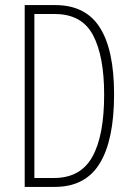

<svg xmlns="http://www.w3.org/2000/svg" viewBox="-20 -785 521 754"><path d="M428 -415Q428 -235 371.5 -143Q315 -51 195 -51H77V-765H197Q316 -765 372 -677Q428 -589 428 -415ZM389 -413Q389 -565 345 -647.5Q301 -730 195 -730H115V-86H192Q296 -86 342.5 -169Q389 -252 389 -413Z"/></svg>

Font: Noto Sans Tamil UI ExtraCondensed ExtraLight
Style: Regular
Weight: 200
Width: 2
Designer: Jelle Bosma - Monotype Design Team
Foundry: Monotype Imaging Inc.
Version: Version 2.004; ttfautohint (v1.8.4.7-5d5b)